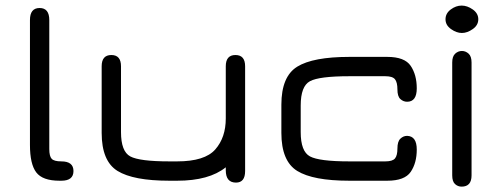

<svg xmlns="http://www.w3.org/2000/svg" viewBox="-20 -657 1806 698"><path d="M203.1 0H196.3Q134.8 0 111.8 -30.3Q88.9 -60.5 88.9 -129.9V-584Q88.9 -627.9 124 -627.9Q159.2 -627.9 159.2 -584V-115.2Q159.2 -88.9 168 -79.6Q176.8 -70.3 203.1 -70.3Q247.1 -70.3 247.1 -35.2Q247.1 0 203.1 0Z M624 -70.3Q724.6 -70.3 762.7 -113.8Q800.8 -157.2 800.8 -226.6V-416Q800.8 -457 835.9 -457Q871.1 -457 871.1 -416V-35.2Q871.1 6.8 837.9 6.8Q800.8 6.8 800.8 -38.1V-48.8Q740.2 0 624 0H595.7Q464.8 0 407.2 -35.6Q349.6 -71.3 349.6 -173.8V-416Q349.6 -457 384.8 -457Q419.9 -457 419.9 -416V-176.8Q419.9 -106.4 453.6 -88.4Q487.3 -70.3 595.7 -70.3Z M1387.7 0H1250Q1118.2 0 1060.5 -35.6Q1002.9 -71.3 1002.9 -173.8V-276.4Q1002.9 -378.9 1060.5 -414.6Q1118.2 -450.2 1250 -450.2H1387.7Q1451.2 -450.2 1473.1 -417.5Q1495.1 -384.8 1495.1 -335.9Q1495.1 -287.1 1460 -287.1Q1446.3 -287.1 1435.5 -296.9Q1424.8 -306.6 1424.8 -332Q1424.8 -357.4 1416 -368.7Q1407.2 -379.9 1380.9 -379.9H1250Q1140.6 -379.9 1106.9 -361.8Q1073.2 -343.8 1073.2 -273.4V-176.8Q1073.2 -106.4 1106.9 -88.4Q1140.6 -70.3 1250 -70.3H1380.9Q1407.2 -70.3 1416 -81.1Q1424.8 -91.8 1424.8 -117.2Q1424.8 -142.6 1435.5 -152.8Q1446.3 -163.1 1460 -163.1Q1495.1 -162.1 1495.1 -113.3Q1495.1 -64.5 1473.1 -32.2Q1451.2 0 1387.7 0Z M1624 -429.7Q1624 -452.1 1634.8 -461.9Q1645.5 -471.7 1659.2 -471.7Q1672.9 -471.7 1683.6 -461.9Q1694.3 -452.1 1694.3 -429.7V-19.5Q1694.3 21.5 1658.2 21.5Q1644.5 21.5 1634.3 12.2Q1624 2.9 1624 -19.5ZM1698.7 -551.3Q1678.7 -537.1 1659.2 -537.1Q1639.6 -537.1 1619.6 -551.3Q1599.6 -565.4 1599.6 -586.9Q1599.6 -608.4 1618.7 -622.6Q1637.7 -636.7 1658.2 -636.7Q1678.7 -636.7 1698.7 -622.6Q1718.8 -608.4 1718.8 -586.9Q1718.8 -565.4 1698.7 -551.3Z"/></svg>

Font: Jura
Style: DemiBold
Weight: 600
Version: Version 2.5